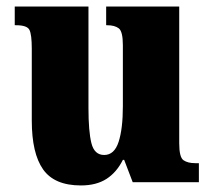

<svg xmlns="http://www.w3.org/2000/svg" viewBox="-20 -556 651 586"><path d="M227 10Q146 10 111.5 -39Q77 -88 77 -188V-407Q77 -450 70 -464.5Q63 -479 29 -479H25V-536H250V-226Q250 -155 259 -119Q268 -83 298 -83Q329 -83 342 -123Q355 -163 355 -232V-418Q355 -460 342.5 -469.5Q330 -479 307 -479H304V-536H527V-119Q527 -76 540 -67Q553 -58 576 -58H587V0H385L359 -68H355Q336 -30 305 -10Q274 10 227 10Z"/></svg>

Font: Noto Serif Condensed Black
Style: Regular
Weight: 900
Width: 3
Designer: Monotype Design Team
Foundry: Monotype Imaging Inc.
Version: Version 2.015; ttfautohint (v1.8.4.7-5d5b)